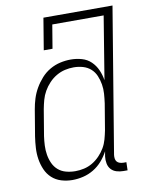

<svg xmlns="http://www.w3.org/2000/svg" viewBox="-84 -796 668 865"><g transform="rotate(-10 250.0 -363.5)"><path d="M177 8Q151 8 126.5 0.5Q102 -7 84 -23.5Q66 -40 56 -63Q46 -86 42 -111Q38 -136 39.5 -162.5Q41 -189 45 -215L65 -335Q69 -359 76.5 -383Q84 -407 97 -429.5Q110 -452 127.5 -471.5Q145 -491 167.5 -504Q190 -517 214.5 -522.5Q239 -528 263 -528Q289 -528 313.5 -521Q338 -514 355.5 -497Q373 -480 383 -457.5Q393 -435 397 -410L444 -698H209L191 -590H151L175 -735H491L381 -71Q380 -63 381 -54.5Q382 -46 387 -40Q392 -34 400.5 -31.5Q409 -29 417 -29H430L429 8H410Q394 8 379 3.5Q364 -1 354 -12Q344 -23 341 -39Q338 -55 340 -71L344 -94Q332 -71 314.5 -51Q297 -31 274.5 -17.5Q252 -4 227 2Q202 8 177 8ZM197 -29Q217 -29 237 -33.5Q257 -38 275 -48.5Q293 -59 308.5 -75Q324 -91 334.5 -109Q345 -127 350.5 -147Q356 -167 360 -187L380 -307Q383 -329 384.5 -350.5Q386 -372 382.5 -393Q379 -414 371 -433Q363 -452 348 -465.5Q333 -479 312.5 -485Q292 -491 270 -491Q250 -491 230 -486.5Q210 -482 191 -471Q172 -460 156.5 -443.5Q141 -427 130.5 -408.5Q120 -390 114.5 -370Q109 -350 105 -329L85 -209Q82 -188 81 -166.5Q80 -145 83.5 -124Q87 -103 95.5 -84.5Q104 -66 119 -53Q134 -40 154.5 -34.5Q175 -29 197 -29Z"/></g></svg>

Font: Iosevka Curly Slab Extralight
Style: Italic
Weight: 200
Italic angle: -9°
Monospace: yes
Designer: Belleve Invis
Foundry: Belleve Invis
Version: Version 22.1.2; ttfautohint (v1.8.4)